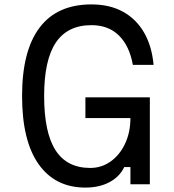

<svg xmlns="http://www.w3.org/2000/svg" viewBox="-20 -835 790 870"><path d="M367 15Q230 15 155 -91Q80 -197 80 -400Q80 -605 159.5 -710Q239 -815 394 -815Q477 -815 537 -782Q597 -749 632.5 -688Q668 -627 676 -541H582Q567 -626 519.5 -673.5Q472 -721 394 -721Q286 -721 233 -642Q180 -563 180 -400Q180 -235 231.5 -154.5Q283 -74 389 -74Q440 -74 481.5 -103.5Q523 -133 547 -184.5Q571 -236 571 -300H367V-394H659V0H571V-78H543Q522 -34 476 -9.5Q430 15 367 15Z"/></svg>

Font: Martian Mono SemiExpanded Light
Style: Regular
Weight: 300
Width: 6
Monospace: yes
Designer: Roman Shamin
Foundry: Evil Martians
Version: Version 0.930